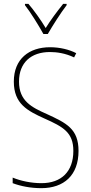

<svg xmlns="http://www.w3.org/2000/svg" viewBox="-20 -970 475 1000"><path d="M206 -793H229C255 -838 295 -901 327 -943V-950H309C274 -906 244 -866 218 -824C193 -866 157 -916 128 -950H110V-943C137 -909 180 -840 206 -793ZM389 -184C389 -299 326 -329 224 -376C145 -411 79 -444 79 -545C79 -644 142 -699 240 -699C275 -699 320 -693 366 -671L377 -693C341 -712 291 -724 241 -724C131 -724 52 -663 52 -545C52 -429 123 -393 211 -353C310 -309 362 -280 362 -184C362 -77 300 -16 196 -16C142 -16 87 -28 46 -45V-16C88 0 141 10 195 10C313 10 389 -57 389 -184Z"/></svg>

Font: Noto Sans Gujarati UI Condensed Thin
Style: Regular
Weight: 100
Width: 3
Designer: Jelle Bosma - Monotype Design Team, Universal Thirst
Foundry: Monotype Imaging Inc.
Version: Version 2.106